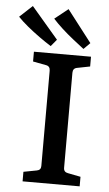

<svg xmlns="http://www.w3.org/2000/svg" viewBox="-95 -805 476 841"><g transform="rotate(5 142.5 -384.5)"><path d="M288 -527 232 -516Q213 -513 213 -493V-75Q213 -56 232 -53L288 -42V0H37V-42L95 -53Q113 -56 113 -74V-493Q113 -513 95 -516L37 -527V-570H288ZM280 -629 252 -601Q230 -618 204 -638.5Q178 -659 154 -681Q130 -703 113 -722L172 -769ZM133 -631 108 -601Q84 -616 56 -636Q28 -656 2 -677.5Q-24 -699 -41 -717L15 -769Z"/></g></svg>

Font: Yrsa Medium
Style: Regular
Weight: 500
Designer: Anna Giedrys (Yrsa+Rasa design), David Brezina (Yrsa art-direction, Rasa art-direction, design)
Foundry: Rosetta Type Foundry
Version: Version 2.004